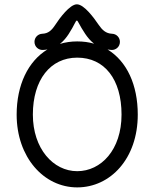

<svg xmlns="http://www.w3.org/2000/svg" viewBox="-20 -834 698 867"><path d="M328.6 -61C220.2 -61 128.4 -163.1 128.4 -316.4C128.4 -474.1 208 -573.7 328.6 -573.7C452.1 -573.7 528.8 -476.1 528.8 -316.4C528.8 -157.7 436.5 -61 328.6 -61ZM328.6 12.2C478.5 12.2 602.1 -117.7 602.1 -316.4C602.1 -451.2 552.7 -557.1 465.8 -610.4C471.7 -609.4 477.1 -608.9 483.4 -608.4C502.9 -607.4 521.5 -622.6 521.5 -645C521.5 -664.6 506.3 -680.7 486.3 -681.6C458 -682.6 441.4 -698.7 425.3 -722.2C404.8 -752.4 359.9 -814.5 327.1 -814.5C295.4 -814.5 249 -752 228.5 -720.2C212.9 -696.8 197.8 -682.6 170.9 -681.6C150.9 -680.7 135.7 -664.6 135.7 -645C135.7 -622.6 154.3 -607.4 173.8 -608.4C181.6 -608.9 187.5 -609.4 194.3 -610.8C106.9 -557.6 55.2 -450.7 55.2 -316.4C55.2 -124.5 177.2 12.2 328.6 12.2ZM250.5 -635.7C267.6 -648.9 280.3 -665.5 290 -680.2C316.4 -720.7 321.3 -741.2 327.1 -741.2C332 -741.2 338.4 -720.2 364.7 -681.2C375 -666 387.7 -649.9 404.8 -636.7C380.9 -643.6 356 -647 328.6 -647C300.8 -647 274.9 -643.1 250.5 -635.7Z"/></svg>

Font: Velvelyne
Style: Regular
Weight: 400
Designer: Manon Van der Borght et Mariel Nils
Foundry: Velvetyne
Version: Version 1.070;Glyphs 3.3.1 (3343)